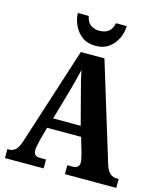

<svg xmlns="http://www.w3.org/2000/svg" viewBox="-133 -1027 946 1123"><g transform="rotate(15 339.5 -465.0)"><path d="M5 0V-54H13Q36 -54 53 -68Q70 -82 84 -126L273 -714H416L599 -116Q610 -82 627.5 -68Q645 -54 669 -54H679V0H368V-54H402Q417 -54 428.5 -62Q440 -70 440 -89Q440 -101 436.5 -115.5Q433 -130 431 -139L403 -235H197L175 -154Q173 -142 168.5 -123.5Q164 -105 164 -91Q164 -54 200 -54H239V0ZM217 -297H384L335 -484Q326 -517 318 -549.5Q310 -582 304 -614Q297 -583 288.5 -550.5Q280 -518 272 -488ZM346 -771Q297 -771 264.5 -795Q232 -819 215 -856Q198 -893 197 -930H263Q270 -894 292 -878Q314 -862 346 -862Q378 -862 399.5 -878Q421 -894 428 -930H493Q493 -893 476 -856Q459 -819 426.5 -795Q394 -771 346 -771Z"/></g></svg>

Font: Noto Serif Thai Condensed ExtraBold
Style: Regular
Weight: 800
Width: 3
Designer: Monotype Design Team
Foundry: Monotype Imaging Inc.
Version: Version 2.002; ttfautohint (v1.8.4.7-5d5b)